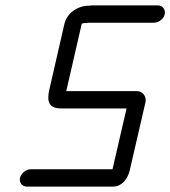

<svg xmlns="http://www.w3.org/2000/svg" viewBox="-20 -675 630 710"><path d="M79 15H398C429 15 452 -11 460 -46L518 -297C523 -318 507 -339 485 -338H225L282 -586C283 -590 297 -590 300 -590C303 -591 308 -591 313 -591H549C566 -591 585 -604 589 -622C593 -640 581 -655 564 -655H328C321 -655 315 -655 310 -654C268 -654 228 -628 218 -586L163 -346C152 -299 160 -274 207 -274H448L396 -49H93C76 -49 58 -34 54 -17C50 0 62 15 79 15Z"/></svg>

Font: Electronic
Style: SeBdIt
Weight: 600
Version: Version 1.011